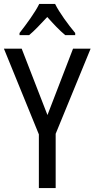

<svg xmlns="http://www.w3.org/2000/svg" viewBox="-20 -963 484 983"><path d="M262 -943H181C160 -900 116 -840 80 -794V-783H129C157 -806 189 -841 222 -876C253 -841 284 -808 314 -783H365V-794C330 -836 284 -898 262 -943ZM223 -374 91 -714H0L179 -275V0H265V-278L444 -714H354Z"/></svg>

Font: Noto Sans Khmer Condensed
Style: Regular
Weight: 400
Width: 3
Designer: Danh Hong and the Monotype Design Team
Foundry: Monotype Imaging Inc.
Version: Version 2.004